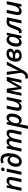

<svg xmlns="http://www.w3.org/2000/svg" viewBox="2996 -3806 1050 7082"><g transform="rotate(-90 3521.0 -265.0)"><path d="M342.8 0 412.1 -328.1Q420.9 -372.1 420.9 -392.1Q420.9 -456.1 357.9 -456.1Q322.8 -456.1 288.6 -428.2Q254.4 -400.4 227.1 -347.9Q199.7 -295.4 186 -229L138.2 0H22.9L138.2 -540H228L217.8 -439.9H222.2Q262.7 -497.6 305.7 -523.7Q348.6 -549.8 398.9 -549.8Q464.4 -549.8 500.2 -512.7Q536.1 -475.6 536.1 -407.2Q536.1 -373.5 524.9 -318.8L458 0Z M751 -672.9Q751 -706.1 770 -726.6Q789.1 -747.1 823.7 -747.1Q849.6 -747.1 865.7 -734.1Q881.8 -721.2 881.8 -694.8Q881.8 -660.2 862.3 -640.1Q842.8 -620.1 811 -620.1Q785.2 -620.1 768.1 -632.8Q751 -645.5 751 -672.9ZM728 0H612.8L728 -540H842.8Z M1411.6 -458Q1411.6 -326.2 1371.8 -215.6Q1332 -105 1262.7 -47.6Q1193.4 9.8 1102.5 9.8Q1011.2 9.8 960.9 -44.2Q910.6 -98.1 910.6 -193.8Q910.6 -281.2 941.4 -355Q972.2 -428.7 1028.1 -470.9Q1084 -513.2 1153.8 -513.2Q1247.1 -513.2 1293 -425.8H1295.9L1296.9 -442.4V-456.1Q1296.9 -569.3 1264.9 -622.6Q1232.9 -675.8 1164.6 -675.8Q1112.3 -675.8 1063 -653.8L1036.6 -742.2Q1067.4 -755.4 1106.7 -762.7Q1146 -770 1180.7 -770Q1411.6 -770 1411.6 -458ZM1111.8 -84Q1171.4 -84 1215.6 -149.4Q1259.8 -214.8 1279.8 -329.1Q1267.1 -373 1239.3 -398.4Q1211.4 -423.8 1173.8 -423.8Q1133.3 -423.8 1099.1 -393.3Q1064.9 -362.8 1045.9 -309.3Q1026.9 -255.9 1026.9 -191.9Q1026.9 -140.1 1049.3 -112.1Q1071.8 -84 1111.8 -84Z M1840.8 -549.8Q1948.2 -549.8 1964.8 -435.1H1968.8Q2005.4 -491.7 2052 -520.8Q2098.6 -549.8 2148.9 -549.8Q2213.9 -549.8 2247.8 -512.5Q2281.7 -475.1 2281.7 -407.2Q2281.7 -376 2271 -318.8L2202.6 0H2087.9L2157.7 -328.1Q2167 -374.5 2167 -393.1Q2167 -456.1 2107.9 -456.1Q2055.2 -456.1 2009.5 -395.5Q1963.9 -335 1942.9 -234.9L1893.6 0H1778.8L1848.6 -328.1Q1856.9 -368.2 1856.9 -390.1Q1856.9 -456.1 1799.8 -456.1Q1746.1 -456.1 1700.4 -394Q1654.8 -332 1632.8 -229L1585 0H1469.7L1585 -540H1674.8L1664.6 -439.9H1668.9Q1741.2 -549.8 1840.8 -549.8Z M2617.2 9.8Q2528.8 9.8 2485.8 -76.2H2481Q2477.5 -28.8 2468.8 14.2L2421.9 240.2H2308.1L2473.1 -540H2563L2552.7 -448.2H2557.1Q2633.8 -549.8 2725.1 -549.8Q2794.9 -549.8 2834.5 -499.5Q2874 -449.2 2874 -359.9Q2874 -260.3 2839.8 -173.6Q2805.7 -86.9 2746.8 -38.6Q2688 9.8 2617.2 9.8ZM2682.1 -456.1Q2642.6 -456.1 2603.5 -417.2Q2564.5 -378.4 2539.8 -314.5Q2515.1 -250.5 2515.1 -182.1Q2515.1 -135.3 2537.8 -109.1Q2560.5 -83 2602.1 -83Q2643.6 -83 2679.7 -121.3Q2715.8 -159.7 2736.8 -223.9Q2757.8 -288.1 2757.8 -357.9Q2757.8 -456.1 2682.1 -456.1Z M3168 -540 3105 -242.2Q3089.8 -173.3 3089.8 -147.9Q3089.8 -83 3151.9 -83Q3187 -83 3221.7 -110.8Q3256.3 -138.7 3283.2 -190.2Q3310.1 -241.7 3324.7 -311L3373 -540H3486.8L3373 0H3282.7L3293 -100.1H3289.1Q3249 -43.5 3205.6 -16.8Q3162.1 9.8 3111.8 9.8Q3046.4 9.8 3010.7 -27.3Q2975.1 -64.5 2975.1 -133.8Q2975.1 -164.6 2981 -194.6Q2986.8 -224.6 2992.7 -254.9L3052.7 -540Z M4093.8 -412.1Q4092.8 -410.6 4092 -408.9Q4091.3 -407.2 3864.7 0H3778.8L3731 -328.1Q3725.1 -365.7 3722.7 -412.1L3635.7 0H3530.8L3645.5 -540H3790.5L3836.9 -209L3844.7 -123Q3874.5 -192.4 3900.9 -235.8L4074.7 -540H4227.5L4112.8 0H4005.9Z M4299.8 -540H4413.1L4443.8 -280.8Q4448.2 -250.5 4451.7 -195.6Q4455.1 -140.6 4455.1 -106.9H4458Q4500 -211.9 4523.9 -259.8L4667 -540H4791L4455.1 85Q4411.1 165.5 4359.4 202.9Q4307.6 240.2 4237.8 240.2Q4200.7 240.2 4168 231V139.2Q4204.6 147 4229 147Q4265.1 147 4294.4 125.7Q4323.7 104.5 4355 49.8L4379.9 4.9Z M5079.1 -549.8Q5168.5 -549.8 5217.8 -513.2Q5267.1 -476.6 5267.1 -409.2Q5267.1 -301.8 5140.1 -272.9V-271Q5234.4 -245.6 5234.4 -159.2Q5234.4 -110.4 5207.8 -72.3Q5181.2 -34.2 5130.4 -12.2Q5079.6 9.8 5008.3 9.8Q4900.9 9.8 4844 -47.1Q4787.1 -104 4787.1 -210.9Q4787.1 -308.1 4823.2 -386Q4859.4 -463.9 4925.8 -506.8Q4992.2 -549.8 5079.1 -549.8ZM4903.3 -231.9 4902.3 -218.8V-205.1Q4902.3 -142.6 4929.9 -109.4Q4957.5 -76.2 5012.2 -76.2Q5063.5 -76.2 5092.3 -99.4Q5121.1 -122.6 5121.1 -161.1Q5121.1 -196.8 5093.5 -214.4Q5065.9 -231.9 5004.4 -231.9ZM5077.1 -461.9Q5019 -461.9 4977.5 -423.3Q4936 -384.8 4917 -315.9H5021Q5085.9 -315.9 5120.1 -338.4Q5154.3 -360.8 5154.3 -399.9Q5154.3 -427.2 5135 -444.6Q5115.7 -461.9 5077.1 -461.9Z M5491.2 9.8Q5422.4 9.8 5382.3 -39.8Q5342.3 -89.4 5342.3 -179.2Q5342.3 -277.8 5376.2 -363.8Q5410.2 -449.7 5469.7 -499.8Q5529.3 -549.8 5600.6 -549.8Q5647.9 -549.8 5682.1 -527.6Q5716.3 -505.4 5735.4 -462.9H5740.2L5770.5 -540H5858.4L5743.2 0H5654.3L5664.6 -85.9H5661.6Q5584.5 9.8 5491.2 9.8ZM5533.2 -83Q5573.2 -83 5611.8 -120.8Q5650.4 -158.7 5675.3 -222.2Q5700.2 -285.6 5700.2 -360.8Q5700.2 -403.8 5677.2 -429.9Q5654.3 -456.1 5617.2 -456.1Q5575.7 -456.1 5539.1 -418.5Q5502.4 -380.9 5480.5 -316.2Q5458.5 -251.5 5458.5 -182.1Q5458.5 -132.3 5478.3 -107.7Q5498 -83 5533.2 -83Z M6312.5 0H6197.3L6293.5 -449.2Q6275.4 -453.1 6259.3 -453.1Q6224.1 -453.1 6201.2 -437.5Q6178.2 -421.9 6158.4 -385.3Q6138.7 -348.6 6102.5 -242.2Q6060.1 -119.6 6034.2 -76.4Q6008.3 -33.2 5974.6 -12.2Q5940.9 8.8 5893.6 8.8Q5862.3 8.8 5837.4 -1V-97.2Q5855 -89.8 5874.5 -89.8Q5898.4 -89.8 5916.5 -105.7Q5934.6 -121.6 5951.4 -154.1Q5968.3 -186.5 6001.5 -282.2Q6037.1 -384.3 6061.3 -428.5Q6085.4 -472.7 6114.7 -497.8Q6144 -522.9 6183.6 -534.9Q6223.1 -546.9 6279.3 -546.9Q6355.5 -546.9 6423.3 -525.9Z M6698.7 -540 6635.7 -242.2Q6620.6 -173.3 6620.6 -147.9Q6620.6 -83 6682.6 -83Q6717.8 -83 6752.4 -110.8Q6787.1 -138.7 6814 -190.2Q6840.8 -241.7 6855.5 -311L6903.8 -540H7017.6L6903.8 0H6813.5L6823.7 -100.1H6819.8Q6779.8 -43.5 6736.3 -16.8Q6692.9 9.8 6642.6 9.8Q6577.1 9.8 6541.5 -27.3Q6505.9 -64.5 6505.9 -133.8Q6505.9 -164.6 6511.7 -194.6Q6517.6 -224.6 6523.4 -254.9L6583.5 -540Z"/></g></svg>

Font: Open Sans Semibold
Style: Italic
Weight: 600
Italic angle: -12°
Foundry: Ascender Corporation
Version: Version 1.10